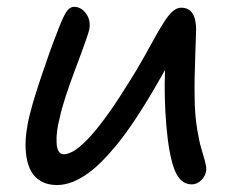

<svg xmlns="http://www.w3.org/2000/svg" viewBox="-20 -531 688 554"><path d="M144 2.9Q117.7 2.9 98.9 -7.8Q80.1 -18.6 70.3 -35.9Q60.5 -53.2 56.6 -76.9Q52.7 -100.6 54 -124.8Q55.2 -148.9 60.1 -174.8Q68.8 -219.7 97.4 -305.2Q126 -390.6 145 -438Q159.7 -477.5 169.9 -494.4Q180.2 -511.2 193.8 -511.2Q214.4 -511.2 228.3 -491.9Q242.2 -472.7 237.8 -446.8Q234.9 -431.2 198.2 -334Q161.6 -236.8 152.8 -192.9Q141.6 -152.3 143.3 -119.1Q145 -85.9 164.1 -85.9Q224.6 -85.9 356 -299.8Q375 -329.6 395.3 -366Q415.5 -402.3 428 -424.8Q440.4 -447.3 453.9 -468.3Q467.3 -489.3 479 -499Q490.7 -508.8 502.9 -508.8Q545.9 -508.8 545.9 -444.8Q545.4 -428.7 543.7 -379.9Q542 -331.1 541.5 -303.2Q541 -275.4 542 -230Q543.5 -190.4 549.3 -155.8Q555.2 -121.1 561 -102.1Q566.9 -83 571.3 -66.4Q575.7 -49.8 575.2 -41Q573.7 -23.9 561.3 -11.5Q548.8 1 533.2 1Q500 1 483.6 -41.3Q467.3 -83.5 460 -168Q453.1 -250.5 456.1 -329.1Q414.6 -254.9 384.8 -209Q357.4 -165.5 329.8 -129.6Q302.2 -93.8 271.2 -62.7Q240.2 -31.7 207.5 -14.4Q174.8 2.9 144 2.9Z"/></svg>

Font: Shantell Sans Bouncy
Style: Italic
Weight: 400
Italic angle: -11.31°
Designer: Stephen Nixon, Anya Danilova, Shantell Martin
Foundry: Arrow Type
Version: Version 1.006;[9816181b4]